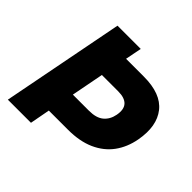

<svg xmlns="http://www.w3.org/2000/svg" viewBox="-176 -868 1035 1035"><g transform="rotate(45 342.0 -350.0)"><path d="M19.2 0 155.2 -700H332.5L314 -606.4H449.7Q580.2 -606.4 635.1 -536.7Q690.1 -467 668.1 -346.1Q655.1 -275.5 617.1 -223.5Q579 -171.6 515.5 -143.1Q452 -114.6 362.6 -114.6H217L195.5 0ZM247.9 -267H370.7Q426 -267 454.9 -291.2Q483.8 -315.3 491.8 -357.5Q500.9 -405.7 479.3 -429.1Q457.7 -452.5 408.4 -452.5H283.6Z"/></g></svg>

Font: REM Medium
Style: Italic
Weight: 500
Italic angle: -11°
Designer: Octavio Pardo
Foundry: Ashler Design
Version: Version 1.005;gftools[0.9.28]